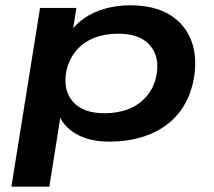

<svg xmlns="http://www.w3.org/2000/svg" viewBox="-20 -524 808 724"><path d="M23 180 131 -494H268L252 -391H239Q259 -428 295 -453.5Q331 -479 376.5 -491.5Q422 -504 470 -504Q563 -504 621.5 -467.5Q680 -431 703 -366.5Q726 -302 709 -218Q693 -143 650 -92.5Q607 -42 541 -16Q475 10 392 10Q316 10 266 -19.5Q216 -49 201 -96L210 -97L166 180ZM374 -97Q425 -97 465 -113Q505 -129 532 -160Q559 -191 569 -235Q584 -308 546 -352.5Q508 -397 426 -397Q376 -397 336 -381.5Q296 -366 269 -335Q242 -304 231 -260Q216 -186 254 -141.5Q292 -97 374 -97Z"/></svg>

Font: Nunito Sans 10pt Expanded
Style: Bold Italic
Weight: 700
Width: 7
Italic angle: -9°
Designer: Vernon Adams
Foundry: Vernon Adams
Version: Version 3.101;gftools[0.9.27]